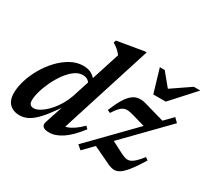

<svg xmlns="http://www.w3.org/2000/svg" viewBox="-143 -942 1278 1181"><g transform="rotate(30 496.5 -351.5)"><path d="M378 -359Q372.5 -376 358.2 -387.2Q344 -398.5 320.5 -398.5Q290 -398.5 261.5 -377Q233 -355.5 208.2 -321Q183.5 -286.5 164.8 -247Q146 -207.5 135.8 -170.5Q125.5 -133.5 125.5 -108Q125.5 -87.5 134.5 -78.5Q143.5 -69.5 160 -69.5Q172.5 -69.5 189.8 -77.5Q207 -85.5 226.5 -101.2Q246 -117 265.5 -139.8Q285 -162.5 302.5 -192.2Q320 -222 332.5 -257.5L446.5 -612Q438 -623 428.5 -632.5Q419 -642 408 -650.2Q397 -658.5 384 -665.5L389.5 -683.5L576 -715H590L374 -36.5L356 -65.5Q375.5 -65 397.2 -72.2Q419 -79.5 443.5 -96.2Q468 -113 494 -139.5L510.5 -123Q455.5 -51.5 407.5 -19.8Q359.5 12 316.5 12Q284 12 271.5 0.2Q259 -11.5 267 -35.5L320.5 -198H333Q292.5 -134 260.2 -93Q228 -52 201.5 -29.2Q175 -6.5 151.5 2.5Q128 11.5 105 11.5Q76 11.5 53.8 0.2Q31.5 -11 19.2 -33.8Q7 -56.5 7 -91Q7 -133.5 22 -182Q37 -230.5 64.2 -277.8Q91.5 -325 128 -363.8Q164.5 -402.5 207.2 -426Q250 -449.5 296.5 -449.5Q329.5 -449.5 354.2 -435.8Q379 -422 399.5 -390.5ZM508.5 -15.5 941 -458.5 969 -431 538.5 10ZM580.5 -279.5 560 -289Q582 -342.5 602.2 -376Q622.5 -409.5 643.8 -426.2Q665 -443 689.2 -445.8Q713.5 -448.5 742.5 -440L907 -393L826.5 -306L715 -338.5Q689 -346.5 671 -348Q653 -349.5 639 -343.2Q625 -337 611.2 -321.8Q597.5 -306.5 580.5 -279.5ZM730 -2 591 -68 672 -150 768 -100.5Q789 -89.5 805.2 -86Q821.5 -82.5 836.5 -88.5Q851.5 -94.5 868.8 -110.8Q886 -127 908.5 -155.5L927 -142Q891 -82.5 864 -48.8Q837 -15 815.5 -1.2Q794 12.5 773.5 10.8Q753 9 730 -2ZM993 -677 843 -511.5H754.5L705.5 -677H740L827 -571.5H792.5L947 -677Z"/></g></svg>

Font: Newsreader 24pt SemiBold
Style: Italic
Weight: 600
Italic angle: -17°
Designer: Hugues Gentile
Foundry: Production Type
Version: Version 1.003